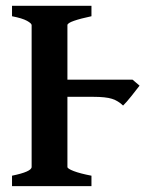

<svg xmlns="http://www.w3.org/2000/svg" viewBox="-20 -635 505 655"><path d="M399.9 -274.9Q383.3 -291 362.1 -297.9Q340.8 -304.7 297.9 -304.7H126L139.6 -363.3H432.1L456.1 -342.8Q445.8 -329.1 428 -306.9Q410.2 -284.7 399.9 -274.9ZM210 -65.4Q210 -59.6 231.7 -51.3Q253.4 -43 292 -35.6V0H21V-35.6Q87.9 -49.3 87.9 -65.4V-549.3Q87.9 -555.2 72 -564Q56.2 -572.8 21 -579.6V-615.2H292V-579.6Q254.9 -571.8 232.4 -564Q210 -556.2 210 -549.3Z"/></svg>

Font: Gentium Plus
Style: Bold
Weight: 700
Designer: Victor Gaultney, Annie Olsen, Iska Routamaa, Becca Hirsbrunner
Foundry: SIL International
Version: Version 6.101